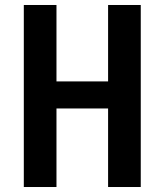

<svg xmlns="http://www.w3.org/2000/svg" viewBox="-20 -750 660 770"><path d="M206.5 0V-315H413.5V0H544.5V-730H413.5V-423.5H206.5V-730H75.5V0Z"/></svg>

Font: Monaspace Neon SemiBold
Style: Regular
Weight: 600
Designer: Riley Cran & the Lettermatic Team
Foundry: Lettermatic
Version: Version 1.200 (Monaspace Neon)